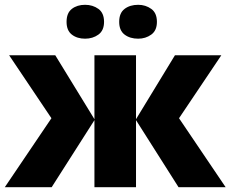

<svg xmlns="http://www.w3.org/2000/svg" viewBox="-24 -779 959 799"><path d="M897 -549 721 -287 915 0H719L542 -279V0H369V-279L191 0H-4L190 -287L14 -549H206L369 -283V-549H542V-283L704 -549ZM253 -688Q253 -725 275 -742Q297 -759 330 -759Q362 -759 385.5 -742Q409 -725 409 -688Q409 -652 385.5 -635Q362 -618 330 -618Q297 -618 275 -635Q253 -652 253 -688ZM472 -688Q472 -725 494.5 -742Q517 -759 551 -759Q582 -759 605.5 -742Q629 -725 629 -688Q629 -652 605.5 -635Q582 -618 551 -618Q517 -618 494.5 -635Q472 -652 472 -688Z"/></svg>

Font: Noto Sans Disp ExtBd
Style: Regular
Weight: 800
Designer: Monotype Design Team
Foundry: Monotype Imaging Inc.
Version: Version 2.000;GOOG;noto-source:20170915:90ef993387c0; ttfaut